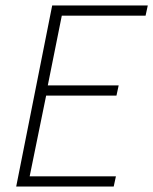

<svg xmlns="http://www.w3.org/2000/svg" viewBox="-20 -679 558 699"><path d="M39 0 170 -659H518L510 -622H205L154 -368H412L404 -331H148L88 -37H402L394 0Z"/></svg>

Font: TypoPRO Source Sans Pro
Style: Italic
Weight: 300
Italic angle: -11°
Designer: Paul D. Hunt
Foundry: Adobe Systems Incorporated
Version: Version 1.075;PS 2.000;hotconv 1.0.86;makeotf.lib2.5.63406